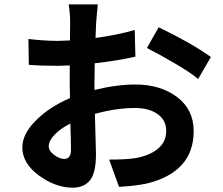

<svg xmlns="http://www.w3.org/2000/svg" viewBox="-20 -829 1040 894"><path d="M279.3 -88.9Q310.5 -88.9 310.5 -131.8Q310.5 -175.8 307.6 -253.9Q261.7 -230.5 234.4 -202.1Q207 -173.8 207 -147.5Q207 -126 232.4 -107.4Q257.8 -88.9 279.3 -88.9ZM419.9 -445.3V-410.2Q523.4 -435.5 610.4 -435.5Q727.5 -435.5 804.7 -377Q881.8 -318.4 881.8 -218.8Q881.8 -28.3 664.1 25.4Q608.4 37.1 534.2 41L488.3 -85.9Q569.3 -85.9 610.4 -92.8Q674.8 -103.5 714.4 -135.7Q753.9 -168 753.9 -219.7Q753.9 -269.5 713.9 -297.9Q673.8 -326.2 608.4 -326.2Q521.5 -326.2 421.9 -298.8Q422.9 -269.5 423.8 -225.6Q424.8 -181.6 425.8 -153.3Q426.8 -125 426.8 -110.4Q426.8 -23.4 398.9 10.7Q371.1 44.9 318.4 44.9Q239.3 44.9 161.6 -11.7Q84 -68.4 84 -142.6Q84 -205.1 147 -268.1Q210 -331.1 305.7 -372.1Q304.7 -395.5 304.7 -441.4V-524.4Q267.6 -522.5 252 -522.5Q168 -522.5 114.3 -527.3L112.3 -647.5Q186.5 -638.7 249 -638.7Q266.6 -638.7 305.7 -640.6Q306.6 -675.8 306.6 -721.7Q306.6 -767.6 299.8 -808.6H435.5Q431.6 -773.4 427.7 -722.7Q425.8 -677.7 424.8 -652.3Q522.5 -665 607.4 -689.5L610.4 -565.4Q531.2 -546.9 420.9 -534.2Q419.9 -503.9 419.9 -445.3ZM664.1 -605.5 718.8 -702.1Q874 -627 961.9 -563.5L902.3 -460.9Q870.1 -489.3 794.4 -533.7Q718.8 -578.1 664.1 -605.5Z"/></svg>

Font: Gen Shin Gothic Monospace Bold
Style: Bold
Weight: 700
Designer: [Source Han Sans]
Ryoko NISHIZUKA  (kana & ideographs); Paul D. Hunt (Latin, Greek & Cyrillic); Wenlong ZHANG  (bopomofo
Version: Version 1.002.20150607